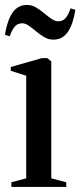

<svg xmlns="http://www.w3.org/2000/svg" viewBox="-24 -738 318 758"><path d="M21 0V-18.5L79.5 -34V-439L18.5 -458.5V-473.5L141.5 -508.5H163L178.5 -495.5V-34L237.5 -18.5V0ZM-4.5 -600.5Q4.5 -657.5 25.5 -688Q46.5 -718.5 82.5 -718.5Q101.5 -718.5 118 -708.8Q134.5 -699 149.8 -686.2Q165 -673.5 179 -663.8Q193 -654 206 -654Q223 -654 234 -665.5Q245 -677 254.5 -705L273.5 -699.5Q265 -643 244 -612.2Q223 -581.5 186.5 -581.5Q167.5 -581.5 151 -591.2Q134.5 -601 119.2 -613.8Q104 -626.5 90.2 -636.2Q76.5 -646 63.5 -646Q46.5 -646 35.5 -634.5Q24.5 -623 14.5 -595Z"/></svg>

Font: Merriweather 144pt
Style: Regular
Weight: 400
Version: Version 2.100